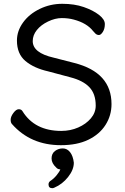

<svg xmlns="http://www.w3.org/2000/svg" viewBox="-20 -739 657 1009"><path d="M255 250Q235 250 235 230Q235 220 243 213Q262 201 277.5 182Q293 163 297 151Q283 151 275 141Q251 119 251 93.5Q251 68 269 54.5Q287 41 310 41Q333 41 348.5 61Q364 81 368 116Q368 153 338 191Q308 229 266 247Q260 250 255 250ZM300 24Q141 24 43 -87Q36 -94 36 -110Q36 -126 50.5 -145.5Q65 -165 78.5 -165Q92 -165 98 -155Q162 -51 302 -51Q350 -51 391 -69Q432 -87 457.5 -117Q483 -147 483 -184Q483 -246 449.5 -281Q416 -316 349 -333L233 -364Q158 -381 113.5 -418.5Q69 -456 69 -526Q69 -576 101 -620.5Q133 -665 188.5 -692Q244 -719 307.5 -719Q371 -719 420 -702Q469 -685 500 -661Q531 -637 531 -612.5Q531 -588 520.5 -571.5Q510 -555 500 -555Q490 -555 482 -562L469 -576Q436 -618 368 -636Q339 -644 304.5 -644Q270 -644 232.5 -626Q195 -608 173.5 -581Q152 -554 152 -523Q152 -461 262 -436L371 -408Q566 -358 566 -192Q566 -132 534.5 -82.5Q503 -33 444 -4.5Q385 24 300 24Z"/></svg>

Font: ToneOZ-Pinyin-WenKai-Medium
Style: Medium
Weight: 700
Designer: Fontworks Inc.
Foundry: ToneOZ
Version: Version 0.240331